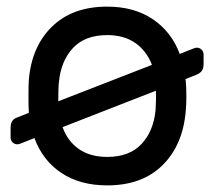

<svg xmlns="http://www.w3.org/2000/svg" viewBox="-20 -550 647 580"><path d="M563 -403Q571 -406 574 -406Q583 -406 589 -400Q595 -394 595 -385V-357Q595 -344 590 -336.5Q585 -329 573 -324L540 -311L541 -307Q543 -285 543 -259Q543 -235 541 -213Q532 -111 470.5 -50.5Q409 10 304 10Q222 10 165.5 -27.5Q109 -65 84 -133L44 -117Q36 -114 33 -114Q24 -114 18 -120Q12 -126 12 -135V-163Q12 -177 17 -184.5Q22 -192 34 -196L67 -209V-213Q66 -224 66 -259Q66 -296 67 -307Q75 -409 137 -469.5Q199 -530 304 -530Q385 -530 441.5 -492Q498 -454 523 -387ZM439 -354Q423 -396 389 -420Q355 -444 304 -444Q237 -444 200.5 -405Q164 -366 158 -302Q156 -286 156 -244ZM169 -166Q184 -124 218 -100Q252 -76 304 -76Q371 -76 407.5 -115Q444 -154 450 -218Q452 -251 451 -276Z"/></svg>

Font: Contemporary
Style: Regular
Weight: 400
Designer: Victor Tran
Foundry: Victor Tran
Version: Version 1.100